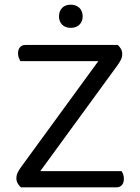

<svg xmlns="http://www.w3.org/2000/svg" viewBox="-20 -800 597 820"><path d="M483 -608Q491 -601 496.5 -591Q502 -581 502 -570Q502 -556 496.5 -545Q491 -534 481 -520L152 -69H499Q503 -64 506 -55.5Q509 -47 509 -36Q509 -19 500.5 -9.5Q492 0 478 0H69Q61 -7 55.5 -17Q50 -27 50 -38Q50 -52 55.5 -63Q61 -74 71 -88L400 -539H67Q64 -544 60.5 -552.5Q57 -561 57 -572Q57 -589 65.5 -598.5Q74 -608 89 -608ZM333 -730Q333 -708 319 -694.5Q305 -681 282 -681Q259 -681 245.5 -694.5Q232 -708 232 -730Q232 -753 245.5 -766.5Q259 -780 282 -780Q305 -780 319 -766.5Q333 -753 333 -730Z"/></svg>

Font: Baloo 2
Style: Regular
Weight: 400
Designer: Sarang Kulkarni and Ek Type
Foundry: Ek Type
Version: Version 1.640;hotconv 1.0.111;makeotfexe 2.5.65597; ttfautoh